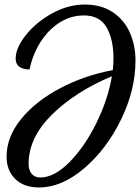

<svg xmlns="http://www.w3.org/2000/svg" viewBox="-20 -739 617 846"><path d="M577 -472Q577 -343 513.5 -212.5Q450 -82 351 2.5Q252 87 152 87Q85 87 47 49.5Q9 12 9 -49Q9 -136 73.5 -215Q138 -294 245.5 -350.5Q353 -407 477 -430Q480 -457 480 -481Q480 -566 449.5 -618.5Q419 -671 350 -671Q293 -671 244 -640.5Q195 -610 160 -556Q125 -502 110 -433Q83 -433 66 -444.5Q49 -456 49 -481Q49 -528 94 -584.5Q139 -641 209.5 -680Q280 -719 354 -719Q426 -719 476.5 -685.5Q527 -652 552 -595.5Q577 -539 577 -472ZM473 -403Q311 -335 208.5 -233.5Q106 -132 106 -17Q106 11 119.5 27Q133 43 158 43Q219 43 286 -24.5Q353 -92 404.5 -196.5Q456 -301 473 -403Z"/></svg>

Font: Dancing Script
Style: Bold
Weight: 700
Designer: Pablo Impallari
Foundry: Pablo Impallari
Version: Version 2.000